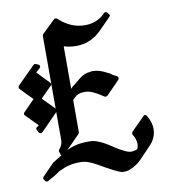

<svg xmlns="http://www.w3.org/2000/svg" viewBox="-102 -998 1015 1147"><g transform="rotate(-10 406.0 -425.0)"><path d="M775 -161Q775 -181 768.5 -201.5Q762 -222 750 -242Q747 -248 741 -250Q735 -252 729 -246L648 -165Q645 -161 644.5 -155.5Q644 -150 646 -147Q665 -118 665 -88Q665 -77 659 -59L652 -55L650 -54Q641 -52 633.5 -50.5Q626 -49 620 -49Q604 -49 575 -63.5Q546 -78 517 -98Q479 -124 446 -138.5Q413 -153 386 -153H373Q299 -153 245 -124L327 -207Q328 -208 330 -211Q332 -214 332 -216V-414Q346 -427 350 -430.5Q354 -434 356 -435L357 -437Q374 -446 386.5 -447.5Q399 -449 408 -449Q432 -449 456 -438Q480 -427 503 -412L520 -401Q523 -399 528.5 -399.5Q534 -400 538 -403L619 -486Q623 -491 622 -496.5Q621 -502 617 -506Q610 -509 602.5 -514Q595 -519 588 -522Q583 -526 577 -530.5Q571 -535 563 -537Q518 -563 477 -563Q474 -563 469 -563Q465 -563 461 -561Q426 -560 392 -532Q368 -512 356 -502.5Q344 -493 342 -492L332 -481V-739Q367 -728 407 -728Q495 -728 559 -792L630 -864Q639 -872 633 -880L623 -892Q613 -902 603 -892Q555 -841 480 -841Q393 -841 321 -909Q312 -914 304 -909L225 -833Q224 -832 222 -828.5Q220 -825 220 -822V-381L148 -454L215 -521Q224 -529 215 -539Q195 -559 178.5 -576.5Q162 -594 143 -614L167 -635Q174 -641 172 -648.5Q170 -656 161 -659L146 -665Q140 -666 134 -660L28 -554Q25 -551 24 -545.5Q23 -540 27 -535Q43 -517 62 -498Q81 -479 100 -460L32 -391Q23 -381 33 -372Q51 -354 67.5 -336.5Q84 -319 104 -300L92 -292Q87 -290 85.5 -285Q84 -280 87 -275L95 -259Q99 -253 105.5 -251.5Q112 -250 118 -256L220 -360V-188Q220 -164 202 -141Q201 -139 200 -138Q198 -135 196 -131.5Q194 -128 195 -126L200 -109Q200 -104 206 -100Q195 -93 181 -85Q167 -77 149 -65L78 8Q71 18 78 26L84 35Q92 42 101 38Q108 33 117.5 27.5Q127 22 138 17Q147 11 158 4Q169 -3 182 -12V-11Q239 -40 301 -40H314Q334 -40 358 -31.5Q382 -23 406 -9Q459 22 498.5 42Q538 62 553 62Q563 62 574.5 60.5Q586 59 595 54Q635 38 661 12Q678 -6 696 -24.5Q714 -43 730 -60Q775 -104 775 -161Z"/></g></svg>

Font: MM Taunggyi
Style: Regular
Weight: 400
Designer: Khon Soe Zaw Thu
Version: Version 1.00 July 18, 2016, initial release